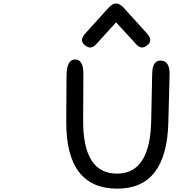

<svg xmlns="http://www.w3.org/2000/svg" viewBox="-307 -1077 1063 1116"><path d="M367.7 -1056.6Q388.7 -1057.1 410.6 -1033.2L546.4 -883.8Q580.6 -846.2 556.2 -820.8Q519 -781.7 484.9 -819.3L367.7 -947.3L251.5 -819.3Q217.3 -781.7 179.2 -820.8Q155.8 -846.2 189.9 -883.8L325.2 -1033.2Q346.7 -1057.1 367.7 -1056.6ZM-286.6 -976.1ZM627.4 -725.1Q681.2 -724.1 678.7 -640.1L671.4 -363.3Q661.1 20 374.5 19.5Q75.7 19 78.1 -372.1L79.6 -634.3Q80.1 -731.4 129.4 -731.4Q178.2 -731 177.7 -646.5L176.3 -379.4Q174.3 -64.5 377 -67.9Q565.4 -70.8 571.8 -373.5L577.6 -650.4Q579.1 -726.1 627.4 -725.1Z"/></svg>

Font: Comic Relief LRS
Style: Regular
Weight: 400
Designer: Jeff Davis
Foundry: Loudifier
Version: Version 1.0